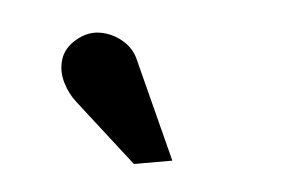

<svg xmlns="http://www.w3.org/2000/svg" viewBox="-28 -775 323 219"><g transform="rotate(-5 133.5 -665.5)"><path d="M132 -706Q129 -720 118 -729.5Q107 -739 93 -741.5Q79 -744 65 -736Q51 -728 47 -715Q43 -702 47 -688.5Q51 -675 59 -665L118 -589H162Z"/></g></svg>

Font: Advent Pro
Style: Regular
Weight: 400
Designer: VivaRado, Andreas Kalpakidis
Foundry: VivaRado, Andreas Kalpakidis
Version: Version 3.000